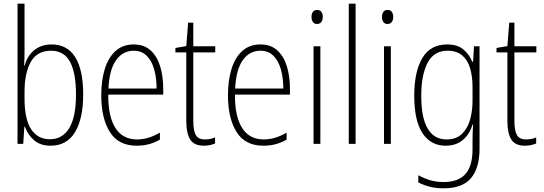

<svg xmlns="http://www.w3.org/2000/svg" viewBox="-20 -780 2947 1041"><path d="M113 -506Q113 -463 111 -425H114Q127 -476 165 -507.5Q203 -539 260 -539Q345 -539 388 -470Q431 -401 431 -268Q431 -136 386.5 -63Q342 10 254 10Q200 10 166 -18.5Q132 -47 115 -93H112L106 0H75V-760H113ZM257 -505Q181 -505 147 -444.5Q113 -384 113 -283V-247Q113 -133 149 -79Q185 -25 250 -25Q319 -25 355.5 -85.5Q392 -146 392 -268Q392 -385 359.5 -445Q327 -505 257 -505Z M705 -539Q762 -539 797.5 -506Q833 -473 849 -418.5Q865 -364 865 -300V-267H567Q566 -149 605.5 -86.5Q645 -24 723 -24Q785 -24 847 -61V-23Q819 -7 788.5 1.5Q758 10 721 10Q622 10 575.5 -64.5Q529 -139 529 -263Q529 -345 548.5 -407Q568 -469 607 -504Q646 -539 705 -539ZM705 -505Q646 -505 609.5 -454Q573 -403 568 -300H829Q829 -357 816 -403.5Q803 -450 775.5 -477.5Q748 -505 705 -505Z M1091 -24Q1107 -24 1121.5 -27Q1136 -30 1146 -35V-2Q1134 3 1119 6.5Q1104 10 1085 10Q1032 10 1011 -24Q990 -58 990 -124V-496H931V-520L990 -530L1000 -657H1028V-529H1147V-496H1028V-124Q1028 -74 1041 -49Q1054 -24 1091 -24Z M1392 -539Q1449 -539 1484.5 -506Q1520 -473 1536 -418.5Q1552 -364 1552 -300V-267H1254Q1253 -149 1292.5 -86.5Q1332 -24 1410 -24Q1472 -24 1534 -61V-23Q1506 -7 1475.5 1.5Q1445 10 1408 10Q1309 10 1262.5 -64.5Q1216 -139 1216 -263Q1216 -345 1235.5 -407Q1255 -469 1294 -504Q1333 -539 1392 -539ZM1392 -505Q1333 -505 1296.5 -454Q1260 -403 1255 -300H1516Q1516 -357 1503 -403.5Q1490 -450 1462.5 -477.5Q1435 -505 1392 -505Z M1700 -726Q1716 -726 1723 -715Q1730 -704 1730 -689Q1730 -671 1722 -660.5Q1714 -650 1699 -650Q1684 -650 1676.5 -661Q1669 -672 1669 -688Q1669 -704 1676 -715Q1683 -726 1700 -726ZM1717 -529V0H1680V-529Z M1908 0H1871V-760H1908Z M2082 -726Q2098 -726 2105 -715Q2112 -704 2112 -689Q2112 -671 2104 -660.5Q2096 -650 2081 -650Q2066 -650 2058.5 -661Q2051 -672 2051 -688Q2051 -704 2058 -715Q2065 -726 2082 -726ZM2099 -529V0H2062V-529Z M2404 -539Q2461 -539 2493 -511.5Q2525 -484 2541 -445H2545L2550 -529H2580V27Q2580 130 2534 185.5Q2488 241 2385 241Q2344 241 2310.5 232.5Q2277 224 2248 209V170Q2279 187 2312 197Q2345 207 2385 207Q2465 207 2503.5 163.5Q2542 120 2542 30V-10Q2542 -33 2542.5 -55Q2543 -77 2545 -105H2542Q2527 -53 2490 -21.5Q2453 10 2396 10Q2316 10 2271 -57.5Q2226 -125 2226 -261Q2226 -392 2270 -465.5Q2314 -539 2404 -539ZM2407 -505Q2332 -505 2298 -439Q2264 -373 2264 -261Q2264 -141 2299 -82.5Q2334 -24 2401 -24Q2454 -24 2485 -54.5Q2516 -85 2529 -132.5Q2542 -180 2542 -232V-308Q2542 -365 2529 -409.5Q2516 -454 2486 -479.5Q2456 -505 2407 -505Z M2832 -24Q2848 -24 2862.5 -27Q2877 -30 2887 -35V-2Q2875 3 2860 6.5Q2845 10 2826 10Q2773 10 2752 -24Q2731 -58 2731 -124V-496H2672V-520L2731 -530L2741 -657H2769V-529H2888V-496H2769V-124Q2769 -74 2782 -49Q2795 -24 2832 -24Z"/></svg>

Font: Noto Sans Thai Cond ExtLt
Style: Regular
Weight: 200
Width: 3
Designer: Monotype Design Team
Foundry: Monotype Imaging Inc.
Version: Version 2.002; ttfautohint (v1.8.4.7-5d5b)